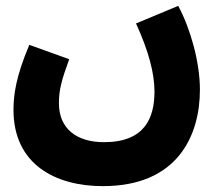

<svg xmlns="http://www.w3.org/2000/svg" viewBox="-20 -404 754 655"><path d="M26 -29C26 155 167 231 331 231C588 231 662 56 662 -98C662 -195 628 -310 588 -384L444 -324C487 -230 507 -154 507 -92C507 -3 475 81 335 81C240 81 181 34 181 -52C181 -98 190 -130 216 -202L80 -251C34 -142 26 -80 26 -29Z"/></svg>

Font: Noto Sans Arabic UI SemiCondensed Extra
Style: Regular
Weight: 800
Width: 4
Designer: Nadine Chahine - Monotype Design Team
Foundry: Monotype Imaging Inc.
Version: Version 1.900